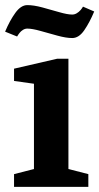

<svg xmlns="http://www.w3.org/2000/svg" viewBox="-30 -732 389 752"><path d="M25 0V-50L103 -70V-404L25 -415V-463L194 -502H238V-70L316 -50V0ZM253 -583Q229 -583 194.5 -592.5Q160 -602 128 -611Q96 -620 77 -620Q68 -620 60 -615Q52 -610 46.5 -603Q41 -596 37 -589L-10 -608Q8 -651 30 -681.5Q52 -712 77 -712Q102 -712 135.5 -703Q169 -694 201.5 -684.5Q234 -675 253 -675Q262 -675 270.5 -680Q279 -685 285.5 -692.5Q292 -700 295 -706L339 -687Q321 -644 300 -613.5Q279 -583 253 -583Z"/></svg>

Font: Manuale
Style: Regular
Weight: 400
Designer: Eduardo Tunni / Pablo Cosgaya
Foundry: Eduardo Tunni / Pablo Cosgaya
Version: Version 1.002